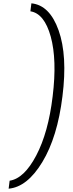

<svg xmlns="http://www.w3.org/2000/svg" viewBox="-20 -828 440 1156"><path d="M32 308 38 260Q125 247 198 108.5Q271 -30 297 -248Q324 -468 285.5 -607.5Q247 -747 163 -760L169 -808Q279 -797 333 -645Q387 -493 356 -248Q326 -3 235 147.5Q144 298 32 308Z"/></svg>

Font: Orkney Light
Style: LightItalic
Weight: 300
Designer: Samuel Oakes and Alfredo Marco Pradil
Foundry: Alfredo Marco Pradil
Version: 1.0; ttfautohint (v1.5)